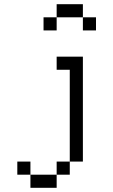

<svg xmlns="http://www.w3.org/2000/svg" viewBox="-20 -770 540 915"><path d="M375 -687.5H250V-750H375ZM62.5 0H125V62.5H62.5ZM125 62.5H250V125H125ZM187.5 -687.5H250V-625H187.5ZM250 0H312.5V62.5H250ZM250 -500H375V0H312.5V-437.5H250ZM375 -687.5H437.5V-625H375Z"/></svg>

Font: ChillBitmapSE 16px
Style: Regular
Weight: 400
Designer: Designed by Warren2060
Foundry: ChillType
Version: Version 1.000